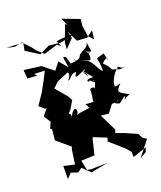

<svg xmlns="http://www.w3.org/2000/svg" viewBox="-246 -1245 1203 1435"><g transform="rotate(-20 355.5 -527.5)"><path d="M61 -825 62 -802 170 -797 137 -732 95 -655 34 -564 74 -528 118 -532 107 -552 45 -478 80 -423 59 -375 71 -367 62 -282 166 -193 158 -173 142 -60 56 -80 55 24 91 -14 145 4 178 -21 238 37 373 11 243 14 212 8 196 -71 302 -75 329 -187 321 -204 363 -241 367 -354 325 -397C266 -347 279 -275 316 -318C330 -317 229 -301 236 -304C262 -215 254 -288 273 -189L318 -170L337 -207L439 -166L421 -112L431 -138L541 -41L572 -3L573 37L682 0L671 33L618 64L714 -57L684 -75L665 -113L570 -155L505 -178L514 -203L448 -338L510 -331L578 -421C521 -359 605 -415 611 -397C547 -405 591 -377 613 -376C678 -420 668 -432 660 -393C681 -381 636 -393 706 -414C645 -450 603 -453 669 -515C579 -485 623 -539 594 -474C606 -481 626 -509 623 -536C651 -616 702 -642 712 -654C669 -618 667 -613 745 -615C705 -613 687 -660 688 -625C610 -629 672 -644 575 -713C601 -654 581 -715 639 -727C648 -682 637 -720 627 -767C534 -739 581 -775 578 -646C537 -673 539 -752 454 -776C499 -774 529 -710 522 -812C543 -813 529 -791 507 -826C566 -798 541 -818 536 -889C528 -840 461 -839 451 -807C439 -781 391 -782 409 -803C401 -774 433 -786 369 -781C350 -849 359 -840 332 -843L345 -760L288 -827L243 -769L165 -832L159 -837L22 -855L27 -786L105 -781ZM249 -456 287 -520 268 -556 191 -647 234 -688 325 -726C349 -703 293 -651 309 -669C327 -658 340 -714 387 -707C355 -661 369 -665 457 -706C419 -665 455 -703 459 -645C420 -718 412 -723 493 -628C412 -632 451 -593 458 -614C513 -562 533 -589 482 -603C514 -615 467 -538 475 -530C479 -515 490 -571 441 -552C440 -464 425 -473 434 -454C348 -452 368 -474 387 -422C321 -410 319 -415 283 -403C315 -441 277 -490 239 -395C260 -446 173 -450 210 -421L211 -416ZM561 -928 548 -1013 554 -1068 419 -1119 448 -1053 432 -1074 383 -946 379 -890 443 -957 430 -1013 472 -925 551 -920 604 -960 596 -891ZM349 -928 321 -948 212 -915 161 -961 140 -990 80 -1054 19 -1041 -42 -1055 90 -1049 78 -988 182 -923 268 -966 263 -962 355 -953 480 -983 373 -979 328 -973Z"/></g></svg>

Font: Hussar Lance
Style: Regular
Weight: 700
Foundry: Cannot Into Space Fonts, PlusOne Fonts
Version: Version 2.27